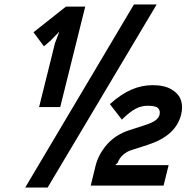

<svg xmlns="http://www.w3.org/2000/svg" viewBox="-20 -840 886 870"><path d="M366.2 -810.1 252.9 -355H157.2L229 -644L249 -696.8L209 -655.8L179.2 -629.9L131.8 -693.8L278.8 -810.1ZM586.9 -819.8H689.9L195.8 9.8H94.2ZM800.8 -320.8Q788.6 -272.5 751.2 -238.5Q713.9 -204.6 647.9 -183.1L579.1 -161.1Q554.2 -153.8 537.1 -137.9Q520 -122.1 513.2 -102.1L502 -91.8H744.1L721.2 1H391.1L413.1 -88.9Q426.3 -142.1 466.1 -186.8Q505.9 -231.4 568.8 -251L627.9 -270Q669.4 -283.2 684.6 -294.7Q699.7 -306.2 703.1 -320.8Q707 -337.9 696.8 -349.4Q686.5 -360.8 648.9 -360.8Q621.1 -360.8 595 -347.4Q568.8 -334 532.2 -297.9L478 -368.2Q528.3 -413.6 575.2 -433.8Q622.1 -454.1 671.9 -454.1Q725.1 -454.1 757.8 -434.6Q790.5 -415 800 -385.5Q809.6 -356 800.8 -320.8Z"/></svg>

Font: Sinkin Sans 600 SemiBold Italic
Style: Regular
Weight: 600
Italic angle: -112°
Designer: Keith Bates
Foundry: K-Type
Version: Sinkin Sans (version 1.0)  by Keith Bates   •   © 2014   www